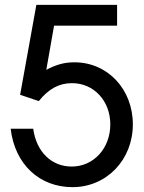

<svg xmlns="http://www.w3.org/2000/svg" viewBox="-20 -759 596 792"><path d="M24 -228C41 -82 142 13 279 13C420 13 528 -100 528 -246C528 -391 424 -502 287 -502C246 -502 213 -493 171 -471L203 -653H463V-739H130L63 -368L140 -342C181 -393 224 -416 277 -416C367 -416 435 -343 435 -246C435 -147 366 -72 276 -72C192 -72 130 -133 117 -228Z"/></svg>

Font: Involve Medium
Style: Regular
Weight: 500
Designer: Stefan Peev
Foundry: Context Ltd.
Version: Version 1.001